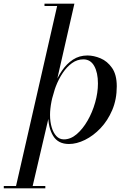

<svg xmlns="http://www.w3.org/2000/svg" viewBox="-94 -770 686 1040"><path d="M-10 250 215.5 -737.5H147V-750H309L205 -294L184 -221.5L176 -161L80 250ZM-73.5 250V237.5H151.5V250ZM252 -15Q288.5 -15 321.5 -43.2Q354.5 -71.5 380.5 -116.8Q406.5 -162 421.5 -215Q436.5 -268 436.5 -317.5Q436.5 -377 416.2 -412.8Q396 -448.5 357.5 -448.5Q324 -448.5 296 -428.2Q268 -408 245.8 -374.8Q223.5 -341.5 208.2 -301.5Q193 -261.5 185 -221Q177 -180.5 177 -147.5Q177 -111 185.8 -81Q194.5 -51 211.2 -33Q228 -15 252 -15ZM279.5 10Q220.5 10 193.8 -34.2Q167 -78.5 167 -147.5Q167 -180 175 -222Q183 -264 199.8 -307.2Q216.5 -350.5 241.8 -387.5Q267 -424.5 301.2 -447Q335.5 -469.5 379.5 -469.5Q414 -469.5 450.8 -454Q487.5 -438.5 513 -402Q538.5 -365.5 538.5 -302.5Q538.5 -231.5 514 -174Q489.5 -116.5 450.5 -75.5Q411.5 -34.5 366.2 -12.2Q321 10 279.5 10Z"/></svg>

Font: Bodoni Moda 18pt
Style: Italic
Weight: 400
Italic angle: -13°
Designer: Owen Earl
Foundry: indestructible type
Version: Version 2.005